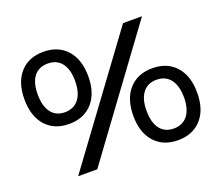

<svg xmlns="http://www.w3.org/2000/svg" viewBox="-117 -873 1206 1046"><g transform="rotate(-20 486.5 -350.0)"><path d="M642.1 -206.5Q642.1 -139.2 669.9 -102.5Q698.2 -65.9 750 -65.9Q801.8 -65.9 830.6 -103Q858.9 -140.1 858.9 -207Q858.9 -273.9 830.6 -311Q801.8 -348.1 750 -348.1Q698.2 -348.1 669.9 -311Q641.6 -273.9 642.1 -206.5ZM564.9 -206.5Q564.9 -303.7 614.3 -359.4Q664.1 -415 750 -415Q835.9 -415 885.7 -359.4Q935.5 -303.7 935.1 -206.1Q935.1 -108.4 885.7 -53.7Q835.9 2 750 2Q664.1 2 614.3 -53.7Q564.5 -109.4 564.9 -206.5ZM169.9 0 685.1 -700.2H794.9L280.8 0ZM303.7 -389.6Q332 -427.2 332 -494.1Q332 -561 303.7 -597.7Q275.4 -633.8 223.6 -633.8Q171.9 -633.8 143.1 -597.7Q115.2 -561 115.2 -493.7Q115.2 -426.3 143.1 -389.2Q170.9 -352.1 222.7 -352.1Q274.4 -352.1 303.7 -389.6ZM38.1 -493.7Q38.1 -590.8 87.4 -646.5Q136.7 -702.1 222.7 -702.1Q308.6 -702.1 358.4 -646.5Q408.2 -590.8 408.2 -493.2Q408.2 -395.5 358.4 -339.8Q308.6 -284.2 223.1 -284.2Q137.2 -284.2 87.4 -339.8Q38.1 -396 38.1 -493.7Z"/></g></svg>

Font: TruenoRg
Style: Book
Weight: 400
Designer: Julieta Ulanovsky
Foundry: Julieta Ulanovsky
Version: Version 3.001b